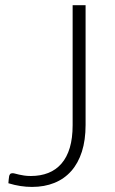

<svg xmlns="http://www.w3.org/2000/svg" viewBox="-20 -728 454 756"><path d="M317 -236Q317 -176.5 302.5 -131Q288 -85.5 260.5 -54.5Q233 -23.5 194 -7.8Q155 8 106 8Q83.5 8 60.5 4.5Q37.5 1 13 -6.5Q13.5 -13.5 14.2 -20.5Q15 -27.5 16 -34.5Q17 -39 19.8 -42.5Q22.5 -46 29.5 -46Q34 -46 40.2 -44.2Q46.5 -42.5 55 -40.5Q63.5 -38.5 75 -36.8Q86.5 -35 101.5 -35Q139.5 -35 170 -47Q200.5 -59 222 -83.8Q243.5 -108.5 254.8 -146.2Q266 -184 266 -235V-707.5H317Z"/></svg>

Font: LatoLatin Light
Style: Regular
Weight: 300
Designer: Lukasz Dziedzic with Adam Twardoch and Botio Nikoltchev
Foundry: tyPoland Lukasz Dziedzic
Version: Version 2.015; 2015-08-06; http://www.latofonts.com/